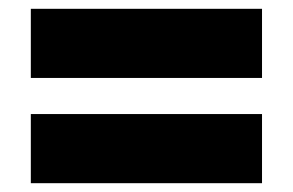

<svg xmlns="http://www.w3.org/2000/svg" viewBox="-20 -543 665 436"><path d="M50 -366H575V-523H50ZM50 -127H575V-284H50Z"/></svg>

Font: Fixel Display Black
Style: Regular
Weight: 900
Designer: AlfaBravo + MacPaw
Foundry: Kyrylo Tkachov, Marchela Mozhyna, Serhii Makarenko, Maria Weinstein, Zakhar Kryvoshyya
Version: Version 1.211